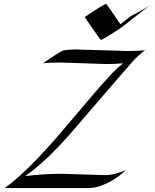

<svg xmlns="http://www.w3.org/2000/svg" viewBox="-20 -958 790 978"><path d="M366.2 -706.1 631.3 -698.2Q683.6 -698.2 718.8 -702.1Q682.6 -675.3 652.8 -641.4Q623 -607.4 586.9 -565.9Q550.8 -524.4 508.8 -475.3Q466.8 -426.3 427.2 -380.4Q387.7 -334.5 351.1 -292Q314.5 -249.5 275.9 -209Q189 -117.7 108.4 -61Q205.6 -72.8 286.1 -72.8Q286.1 -72.8 521 -65.9Q557.1 -65.9 620.6 -91.3Q559.6 -32.2 481.9 -7.8Q455.6 0 431.2 0H3.9Q118.7 -83 280.3 -271.5Q381.8 -389.6 424.6 -440.9Q467.3 -492.2 497.8 -526.4Q528.3 -560.5 553.5 -587.2Q578.6 -613.8 607.4 -635.7Q572.3 -631.8 521 -631.8L286.6 -639.6Q234.4 -639.6 199.2 -635.7Q288.1 -698.2 305.7 -701.7Q329.1 -706.1 366.2 -706.1ZM519.5 -938Q524.4 -938 593.3 -834.5L642.6 -873Q649.4 -878.4 657.7 -882.3Q666 -886.2 679.7 -893.1Q724.1 -916.5 749.5 -936L600.6 -819.8Q582 -806.6 570.1 -799.1Q558.1 -791.5 545.9 -783.7Q533.7 -775.9 522.9 -769.5Q498 -754.9 495.4 -754.9Q492.7 -754.9 489.3 -759.8Q485.8 -764.6 475.8 -778.1Q465.8 -791.5 447.8 -818.1Q429.7 -844.7 411.1 -871.1Q511.2 -938 519.5 -938Z"/></svg>

Font: Fondamento
Style: Italic
Weight: 400
Italic angle: -12°
Version: Version 1.000